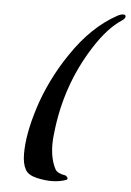

<svg xmlns="http://www.w3.org/2000/svg" viewBox="-50 -693 512 749"><g transform="rotate(5 206.0 -319.0)"><path d="M380 -648Q393 -655 402.5 -655Q412 -655 412 -647.5Q412 -640 399 -631Q345 -596 294 -516Q194 -360 174 -170Q171 -148 171 -128Q171 -69 192 -30Q200 -15 231 -10Q236 -9 240 -2.5Q244 4 238 7Q189 25 123 10Q88 2 77 -18Q64 -41 64 -80Q64 -119 72 -163Q80 -207 97 -261Q114 -315 141.5 -371.5Q169 -428 204 -479Q281 -594 380 -648Z"/></g></svg>

Font: Arizonia
Style: Regular
Weight: 400
Designer: Robert E. Leuschke
Foundry: Robert E. Leuschke
Version: Version 1.003